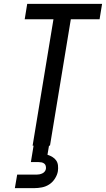

<svg xmlns="http://www.w3.org/2000/svg" viewBox="-20 -755 549 995"><path d="M149 0 257 -655H108L121 -735H509L496 -655H347L239 0ZM57 220 69 150H169Q177 150 184.5 148.5Q192 147 199.5 143.5Q207 140 212 133.5Q217 127 218 120Q219 112 217 104.5Q215 97 209 92.5Q203 88 195.5 86.5Q188 85 180 85H140L154 0H234L226 47Q239 51 251.5 58.5Q264 66 271.5 77Q279 88 280.5 102.5Q282 117 280 132Q277 151 265 170Q253 189 235.5 200.5Q218 212 197.5 216Q177 220 157 220Z"/></svg>

Font: Iosevka SS18 Medium
Style: Italic
Weight: 500
Italic angle: -9°
Monospace: yes
Designer: Belleve Invis
Foundry: Belleve Invis
Version: Version 25.1.1; ttfautohint (v1.8.4)